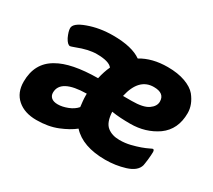

<svg xmlns="http://www.w3.org/2000/svg" viewBox="-108 -725 1026 927"><g transform="rotate(30 405.5 -261.5)"><path d="M728 -153Q736 -153 736 -139Q736 -124 733 -96Q731 -82 730 -74Q729 -66 728 -62Q718 -25 663 -8Q611 8 554 8Q428 8 368 -58Q337 -33 286.5 -12.5Q236 8 170 8Q104 8 64.5 -26.5Q25 -61 25 -122Q25 -226 107 -272Q180 -315 328 -316Q337 -357 352 -389Q333 -414 265 -414Q219 -414 158 -390Q136 -382 133 -382Q119 -382 104 -410Q90 -440 90 -458Q90 -486 151 -508Q214 -531 288 -531Q394 -531 446 -494Q507 -531 593 -531Q650 -531 691 -516Q732 -501 752 -477Q787 -433 787 -386Q787 -295 722 -248Q657 -203 572 -203Q544 -203 518.5 -204.5Q493 -206 468 -210Q471 -152 497.5 -130.5Q524 -109 566 -109Q597 -109 625.5 -116Q654 -123 676 -131Q698 -139 712 -146Q726 -153 728 -153ZM583 -414Q500 -414 475 -302H523Q587 -302 615 -321.5Q643 -341 643 -367Q643 -414 583 -414ZM323 -152Q321 -168 319.5 -183Q318 -198 318 -212V-224Q174 -222 174 -147Q174 -130 186 -119.5Q198 -109 222 -109Q247 -109 276.5 -120.5Q306 -132 323 -152Z"/></g></svg>

Font: AsCom
Style: Bold Italic
Weight: 700
Italic angle: -48°
Designer: AsCom
Foundry: AsCom
Version: Version 1.001